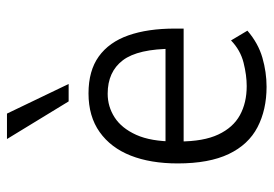

<svg xmlns="http://www.w3.org/2000/svg" viewBox="-137 -640 785 551"><g transform="rotate(-90 255.5 -364.5)"><path d="M282 8Q216 8 166 -18Q116 -44 89 -100.5Q62 -157 62 -247Q62 -325 84.5 -382Q107 -439 152 -471Q197 -503 263 -503Q328 -503 369 -473.5Q410 -444 429.5 -388.5Q449 -333 449 -255V-230H109V-282H410L391 -260Q391 -361 358 -404.5Q325 -448 262 -448Q225 -448 194 -428Q163 -408 144 -366Q125 -324 125 -256V-243Q125 -173 145 -130.5Q165 -88 200.5 -68.5Q236 -49 284 -49Q315 -49 351 -58Q387 -67 415 -94L443 -47Q407 -16 365.5 -4Q324 8 282 8ZM240 -560 132 -737H205L290 -560Z"/></g></svg>

Font: Nunito Sans 7pt Condensed Light
Style: Regular
Weight: 300
Width: 3
Designer: Vernon Adams
Foundry: Vernon Adams
Version: Version 3.101;gftools[0.9.27]